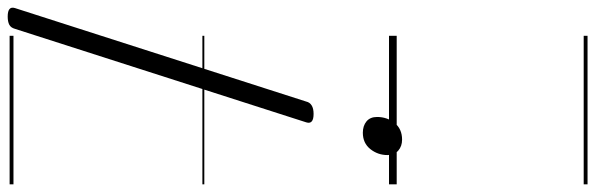

<svg xmlns="http://www.w3.org/2000/svg" viewBox="-544 -507 1547 499"><g transform="rotate(-90 229.5 -257.5)"><path d="M183 -216Q155 -216 161 -235L404 -992Q407 -1003 415 -1007Q423 -1011 436 -1011Q464 -1011 458 -992L215 -235Q213 -226 205 -221Q197 -216 183 -216ZM116 14Q99 14 87.5 4Q76 -6 76 -24Q76 -49 91.5 -68.5Q107 -88 134 -88Q152 -88 163.5 -78.5Q175 -69 175 -51Q175 -25 159.5 -5.5Q144 14 116 14ZM0 486H386V496H0ZM0 -20H386V0H0ZM0 -505H386V-500H0ZM0 -1006H386V-996H0Z"/></g></svg>

Font: Playwrite CA Guides
Style: Regular
Weight: 400
Designer: Veronika Burian, José Scaglione
Foundry: TypeTogether
Version: Version 1.003